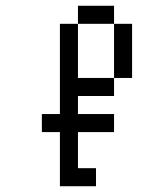

<svg xmlns="http://www.w3.org/2000/svg" viewBox="-20 -520 540 665"><path d="M375 -437.5H250V-500H375ZM125 -125H187.5V-437.5H250V-250H375V-187.5H250V-125H375V-62.5H250V62.5H312.5V125H187.5V-62.5H125ZM375 -437.5H437.5V-250H375Z"/></svg>

Font: 寒蝉点阵体 16px
Style: Regular
Weight: 400
Designer: Designed by Warren2060
Foundry: ChillType
Version: Version 1.000